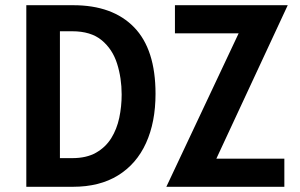

<svg xmlns="http://www.w3.org/2000/svg" viewBox="-20 -717 1152 737"><path d="M81 0V-697H261Q412.5 -697 494.8 -612.2Q577 -527.5 577 -357Q577 -248 540.5 -167.8Q504 -87.5 433.2 -43.8Q362.5 0 260 0ZM257 -597H210V-110H257Q312 -110 348.5 -130.8Q385 -151.5 406.8 -186.2Q428.5 -221 437.8 -264.8Q447 -308.5 447 -354Q447 -417 429.5 -472.5Q412 -528 370.5 -562.5Q329 -597 257 -597ZM618.5 0 896 -589H651.5V-697H1084.5L810.5 -108H1071.5V0Z"/></svg>

Font: Alatsi
Style: Regular
Weight: 400
Designer: Spyros Zevelakis, Eben Sorkin
Foundry: www.sorkintype.com
Version: Version 1.008; ttfautohint (v1.8.4.7-5d5b)